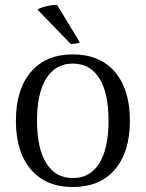

<svg xmlns="http://www.w3.org/2000/svg" viewBox="-20 -740 587 773"><path d="M273 13Q165 13 104.5 -57.5Q44 -128 44 -254Q44 -380 104.5 -450.5Q165 -521 273 -521Q382 -521 442.5 -450.5Q503 -380 503 -254Q503 -128 442.5 -57.5Q382 13 273 13ZM273 -23Q343 -23 380 -83Q417 -143 417 -254Q417 -365 380 -424.5Q343 -484 273 -484Q204 -484 166.5 -424.5Q129 -365 129 -254Q129 -143 166.5 -83Q204 -23 273 -23ZM131 -701Q137 -706 151 -710.5Q165 -715 181.5 -718Q198 -721 210 -720L301 -570Q298 -566 286 -564.5Q274 -563 265 -563Z"/></svg>

Font: Arima
Style: Regular
Weight: 400
Designer: Joana Correia and Natanael Gama
Foundry: NDISCOVER
Version: Version 1.101;gftools[0.9.23]